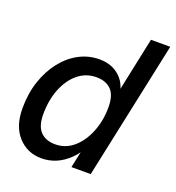

<svg xmlns="http://www.w3.org/2000/svg" viewBox="-132 -820 855 935"><g transform="rotate(20 295.5 -352.5)"><path d="M186 10Q113 10 65 -42.5Q17 -95 17 -188Q17 -265 38.5 -329Q60 -393 97.5 -440.5Q135 -488 184 -514Q233 -540 289 -540Q356 -540 398.5 -498.5Q441 -457 441 -380L414 -221Q391 -111 328.5 -50.5Q266 10 186 10ZM226 -77Q280 -77 321 -112.5Q362 -148 385.5 -207Q409 -266 409 -335Q409 -397 381.5 -425Q354 -453 305 -453Q251 -453 210 -419.5Q169 -386 145.5 -327.5Q122 -269 122 -195Q122 -134 149.5 -105.5Q177 -77 226 -77ZM339 0 365 -122 411 -265 426 -407 491 -715H591L439 0Z"/></g></svg>

Font: Radio Canada Big
Style: Italic
Weight: 400
Italic angle: -12°
Designer: Étienne Aubert Bonn
Foundry: Coppers and Brasses
Version: Version 1.001